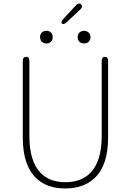

<svg xmlns="http://www.w3.org/2000/svg" viewBox="-20 -1045 734 1078"><path d="M183 -45Q108 -117 108 -272V-702Q108 -726 127 -726Q145 -726 145 -702V-280Q145 -142 206 -76Q257 -22 347 -22Q437 -22 489 -76Q551 -142 551 -280V-702Q551 -726 569 -726Q587 -726 587 -702V-272Q587 -117 511 -45Q449 13 346 13Q243 13 183 -45ZM240.5 -801Q225 -801 215 -810.5Q205 -820 205 -836.5Q205 -853 215 -862.5Q225 -872 240.5 -872Q256 -872 266 -862.5Q276 -853 276 -836.5Q276 -820 266 -810.5Q256 -801 240.5 -801ZM452 -801Q436 -801 426 -810.5Q416 -820 416 -836.5Q416 -853 426.5 -862.5Q437 -872 452 -872Q467 -872 477.5 -862.5Q488 -853 488 -836.5Q488 -820 478 -810.5Q468 -801 452 -801ZM354 -920Q337 -904 328 -913Q319 -921 336 -939L406 -1015Q423 -1033 435 -1020Q448 -1008 430 -991Z"/></svg>

Font: Resource Han Rounded KR ExtraLight
Style: Regular
Weight: 250
Designer: Cyano Hao (round all glyphs); Ryoko NISHIZUKA 西塚涼子 (kana, bopomofo & ideographs); Paul D. Hunt (Latin, Greek & Cyrillic)
Foundry: Cyano Hao
Version: 0.990